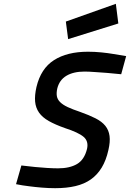

<svg xmlns="http://www.w3.org/2000/svg" viewBox="-20 -975 681 1006"><path d="M587 -955 600 -852 337 -770 325 -862ZM615 -586Q577 -589 541 -593Q510 -595 477.5 -597.5Q445 -600 423 -600Q365 -600 328 -578Q291 -556 280 -511Q275 -488 278 -471Q281 -454 295 -440Q309 -426 334.5 -414Q360 -402 399 -389Q447 -372 480.5 -355Q514 -338 532 -315.5Q550 -293 554 -262.5Q558 -232 548 -189Q536 -135 513 -97Q490 -59 456 -35Q422 -11 375.5 0Q329 11 269 11Q235 11 199 8Q163 5 133 1Q98 -3 64 -10L92 -108Q129 -104 164 -100Q194 -97 227 -95Q260 -93 284 -93Q345 -93 383.5 -115.5Q422 -138 436 -195Q445 -235 418 -258Q391 -281 320 -304Q269 -322 235.5 -341Q202 -360 184.5 -385Q167 -410 164 -442.5Q161 -475 171 -519Q194 -616 263 -660Q332 -704 441 -704Q476 -704 511 -700.5Q546 -697 575 -692Q608 -687 641 -681Z"/></svg>

Font: Panefresco 750wt
Style: Italic
Weight: 750
Foundry: Campivisivi & Chank Co
Version: Version 1.000